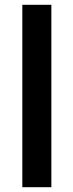

<svg xmlns="http://www.w3.org/2000/svg" viewBox="-20 -780 306 800"><path d="M194 0V-760H73V0Z"/></svg>

Font: Noto Sans Armenian SemiCondensed SemiBold
Style: Regular
Weight: 600
Width: 4
Designer: Monotype Design Team
Foundry: Monotype Imaging Inc.
Version: Version 2.008